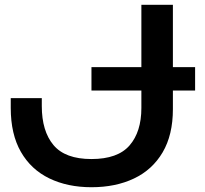

<svg xmlns="http://www.w3.org/2000/svg" viewBox="-20 -770 857 804"><path d="M363 -489H797V-391H363ZM25 -359H155V-326Q155 -221 204 -162.5Q253 -104 363 -104Q473 -104 522.5 -161Q572 -218 572 -318V-750H704V-313Q704 -205 661 -132Q618 -59 541 -22.5Q464 14 363 14Q263 14 186.5 -23Q110 -60 67.5 -134Q25 -208 25 -318Z"/></svg>

Font: Unbounded
Style: Regular
Weight: 400
Designer: Luke Prowse, Jean-Baptiste Morizot, Fátima Lázaro, Florian Runge
Foundry: NaN
Version: Version 1.701;gftools[0.9.28.dev5+ged2979d]